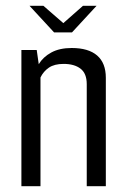

<svg xmlns="http://www.w3.org/2000/svg" viewBox="-20 -644 435 664"><path d="M82 -624H130L199 -564L267 -624H314L229 -532H167ZM54 -471H107L114 -422Q129 -447 157.5 -462.5Q186 -478 228 -478Q286 -478 316 -452Q346 -426 346 -375V0H280V-353Q280 -390 258.5 -406.5Q237 -423 200 -423Q168 -423 149 -410Q130 -397 120 -376V0H54Z"/></svg>

Font: Smooch Sans Thin Medium
Style: Regular
Weight: 500
Version: Version 1.010